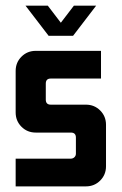

<svg xmlns="http://www.w3.org/2000/svg" viewBox="-20 -663 433 683"><path d="M70.7 -642.9H150L196.4 -582.1L242.9 -642.9H322.1L240 -535.7H152.9ZM107.1 -482.1H339.3V-383.6H160.7Q142.9 -383.6 142.9 -365.7V-308.6Q142.9 -290.7 160.7 -290.7H285.7Q315.7 -290.7 336.4 -270Q357.1 -249.3 357.1 -219.3V-71.4Q357.1 -41.4 336.4 -20.7Q315.7 0 285.7 0H35.7V-98.6H231.4Q239.3 -98.6 244.6 -103.6Q250 -108.6 250 -116.4V-173.6Q250 -191.4 232.1 -191.4H107.1Q77.1 -191.4 56.4 -212.1Q35.7 -232.9 35.7 -262.9V-410.7Q35.7 -440.7 56.4 -461.4Q77.1 -482.1 107.1 -482.1Z"/></svg>

Font: Aire Exterior
Style: Regular
Weight: 400
Width: 4
Designer: Jayvee Enaguas (HarvettFox96)
Version: 20190503.02